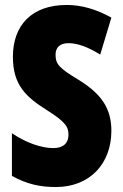

<svg xmlns="http://www.w3.org/2000/svg" viewBox="-20 -744 494 774"><path d="M429 -217C429 -312 383 -369 297 -422C216 -471 204 -486 204 -524C204 -550 219 -570 256 -570C292 -570 334 -555 384 -524L429 -673C368 -707 308 -724 249 -724C108 -724 32 -642 32 -515C32 -401 85 -353 169 -300C247 -251 256 -231 256 -200C256 -169 237 -147 195 -147C146 -147 84 -169 28 -207V-35C89 -1 143 10 205 10C342 10 429 -84 429 -217Z"/></svg>

Font: Noto Sans Lao ExtraCondensed Black
Style: Regular
Weight: 900
Width: 2
Designer: Monotype Design Team
Foundry: Monotype Imaging Inc.
Version: Version 2.003